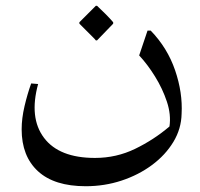

<svg xmlns="http://www.w3.org/2000/svg" viewBox="-20 -460 694 665"><path d="M312 -320Q311 -322 300 -333Q289 -344 276 -357Q263 -370 255 -378V-383L312 -440H316Q330 -427 345 -412Q360 -397 372 -383V-378L316 -320ZM277 185Q168 185 111.5 133Q55 81 55 -12Q55 -50 65 -92.5Q75 -135 88 -171L112 -169Q80 -52 132.5 17.5Q185 87 309 87Q383 87 448 55.5Q513 24 567 -22Q573 -63 558 -108Q543 -153 517 -195Q491 -237 462 -268L491 -354H502Q560 -294 586.5 -216.5Q613 -139 609 -66Q608 -14 580.5 31.5Q553 77 506.5 111.5Q460 146 401 165.5Q342 185 277 185Z"/></svg>

Font: Bona Nova SC
Style: Regular
Weight: 400
Designer: Mateusz Machalski
Foundry: Capitalics
Version: Version 4.001; ttfautohint (v1.8.4.7-5d5b)